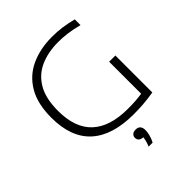

<svg xmlns="http://www.w3.org/2000/svg" viewBox="-263 -903 1286 1286"><g transform="rotate(-45 380.0 -260.0)"><path d="M472.5 5.5Q272.5 5.5 169 -88Q65.5 -181.5 65.5 -368.5Q65.5 -500.5 115 -584.5Q164.5 -668.5 251.8 -708.8Q339 -749 452 -749Q500 -749 545.8 -742.8Q591.5 -736.5 642.5 -723.5V-669Q586 -684 541.2 -689.5Q496.5 -695 456 -695Q360 -695 286.2 -662Q212.5 -629 171 -557.5Q129.5 -486 129.5 -370Q129.5 -207.5 215.8 -127.8Q302 -48 471 -48Q510 -48 543 -50.2Q576 -52.5 604.5 -57V-360H663.5V-10Q607.5 -1 564 2.2Q520.5 5.5 472.5 5.5ZM389.5 229Q398.5 207.5 402.8 190.8Q407 174 408.5 159.5Q388 159 377 149Q366 139 366 122.5Q366 106.5 377 96.5Q388 86.5 408 86.5Q453 86.5 453 136Q453 155.5 446.5 180.5Q440 205.5 427.5 229Z"/></g></svg>

Font: Encode Sans Expanded Light
Style: Regular
Weight: 300
Width: 7
Designer: Multiple Designers
Foundry: Impallari Type
Version: Version 3.000; ttfautohint (v1.8.3) -l 8 -r 50 -G 200 -x 14 